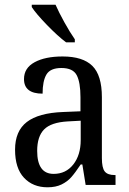

<svg xmlns="http://www.w3.org/2000/svg" viewBox="-20 -786 549 816"><path d="M44 -150Q44 -229 94 -267.5Q144 -306 248 -310L322 -313V-373Q322 -436 306 -466.5Q290 -497 241 -497Q194 -497 177.5 -469.5Q161 -442 161 -388Q82 -388 82 -450Q82 -497 127 -521.5Q172 -546 246 -546Q332 -546 372.5 -506Q413 -466 413 -373V-114Q413 -73 425 -57.5Q437 -42 468 -42H471V0H344L330 -87H323Q299 -51 282.5 -32.5Q266 -14 241.5 -2Q217 10 182 10Q120 10 82 -30.5Q44 -71 44 -150ZM323 -191V-273L268 -270Q197 -266 167.5 -236Q138 -206 138 -145Q138 -47 208 -47Q260 -47 291.5 -87Q323 -127 323 -191ZM115 -756V-766H216Q230 -734 253.5 -691.5Q277 -649 298 -619V-606H261Q226 -632 179.5 -680Q133 -728 115 -756Z"/></svg>

Font: Noto Serif Narrow
Style: Regular
Weight: 400
Width: 4
Designer: Monotype Design Team
Foundry: Monotype Imaging Inc.
Version: Version 1.001